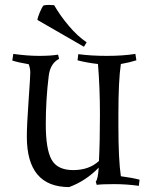

<svg xmlns="http://www.w3.org/2000/svg" viewBox="-20 -748 618 780"><path d="M461 -284V-237Q461 -100 471 -32Q517 -26 547 -18L544 7Q495 0 443.5 0Q392 0 373 3L369 -10Q378 -20 381 -67Q329 -13 261 12Q89 12 89 -193Q89 -238 96 -337Q103 -436 103 -453Q103 -470 97 -486V-487Q55 -494 30 -502L34 -529Q92 -521 139 -521Q186 -521 216 -526L220 -509Q184 -490 178 -440Q166 -344 166 -243Q166 -142 189.5 -99.5Q213 -57 277.5 -57Q342 -57 382 -94Q386 -174 386 -283Q386 -392 378 -488Q333 -493 295 -503L298 -528Q350 -521 414.5 -521Q479 -521 530 -529L534 -503Q506 -494 471 -488Q461 -421 461 -284ZM157 -726Q167 -728 178.5 -728Q190 -728 200 -727Q224 -685 259.5 -643Q295 -601 332 -576L321 -558L132 -667Q133 -677 141.5 -697.5Q150 -718 157 -726Z"/></svg>

Font: Almendra SC
Style: Regular
Weight: 400
Designer: Ana Sanfelippo
Foundry: Ana Sanfelippo
Version: Version 1.002